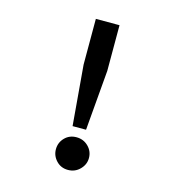

<svg xmlns="http://www.w3.org/2000/svg" viewBox="-108 -804 832 909"><g transform="rotate(15 308.0 -349.5)"><path d="M275 -193 250 -488V-712H366V-488L341 -193ZM307 13Q272.5 13 249.8 -11Q227 -35 227 -67Q227 -100 249.8 -123.5Q272.5 -147 307 -147Q341.5 -147 365.2 -123.5Q389 -100 389 -67Q389 -35 365.2 -11Q341.5 13 307 13Z"/></g></svg>

Font: Overpass Mono
Style: Bold
Weight: 700
Monospace: yes
Designer: Delve Withrington, Dave Bailey
Foundry: Delve Fonts LLC
Version: Version 4.000